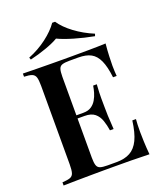

<svg xmlns="http://www.w3.org/2000/svg" viewBox="-166 -1036 957 1141"><g transform="rotate(-20 312.5 -466.0)"><path d="M559 -708Q555 -667 553.5 -628.5Q552 -590 552 -570Q552 -551 553 -533.5Q554 -516 555 -504H532Q524 -573 506 -612.5Q488 -652 457.5 -668.5Q427 -685 378 -685H323Q293 -685 277 -680Q261 -675 255.5 -659Q250 -643 250 -610V-98Q250 -66 255.5 -49.5Q261 -33 277 -28Q293 -23 323 -23H380Q431 -23 465.5 -42Q500 -61 521 -104.5Q542 -148 552 -224H575Q572 -193 572 -144Q572 -123 573.5 -83Q575 -43 579 0Q528 -2 464 -2.5Q400 -3 350 -3Q327 -3 289.5 -3Q252 -3 208.5 -2.5Q165 -2 120.5 -1.5Q76 -1 36 0V-20Q69 -22 85.5 -28Q102 -34 107.5 -52Q113 -70 113 -106V-602Q113 -639 107.5 -656.5Q102 -674 85.5 -680.5Q69 -687 36 -688V-708Q76 -707 120.5 -706.5Q165 -706 208.5 -705.5Q252 -705 289.5 -705Q327 -705 350 -705Q396 -705 454.5 -705.5Q513 -706 559 -708ZM398 -366Q398 -366 398 -356Q398 -346 398 -346H220Q220 -346 220 -356Q220 -366 220 -366ZM427 -498Q423 -441 423.5 -411Q424 -381 424 -356Q424 -331 425 -301Q426 -271 430 -214H407Q402 -248 391.5 -278.5Q381 -309 358.5 -327.5Q336 -346 294 -346V-366Q325 -366 344.5 -379Q364 -392 376 -412.5Q388 -433 394.5 -455.5Q401 -478 404 -498ZM321 -932Q349 -890 402 -850.5Q455 -811 520 -784L515 -770Q451 -782 390 -800Q329 -818 292 -836Q262 -818 211.5 -800Q161 -782 109 -770L104 -784Q169 -810 221.5 -850Q274 -890 303 -932Z"/></g></svg>

Font: Playfair Display SemiBold
Style: Regular
Weight: 600
Designer: Claus Eggers Sørensen
Foundry: Claus Eggers Sørensen
Version: Version 1.203